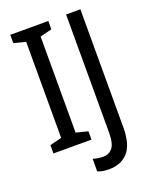

<svg xmlns="http://www.w3.org/2000/svg" viewBox="-164 -804 865 1086"><g transform="rotate(-20 268.0 -261.0)"><path d="M264 -50 193 -68V-646L264 -664V-714H35V-664L106 -646V-68L35 -50V0H264ZM457 -5V-714H371V-5Q371 63 349.5 88.5Q328 114 294 114Q263 114 233 104V180Q260 192 301 192Q374 192 415.5 145.5Q457 99 457 -5Z"/></g></svg>

Font: Noto Sans Display SemiCondensed
Style: Regular
Weight: 400
Width: 4
Designer: Monotype Design team
Foundry: Monotype Imaging Inc.
Version: 1.000